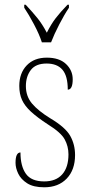

<svg xmlns="http://www.w3.org/2000/svg" viewBox="-20 -786 382 816"><path d="M168 10Q122 10 95.5 -7Q69 -24 57.5 -48Q46 -72 46 -94Q46 -138 67 -138Q67 -80 90 -47.5Q113 -15 168 -15Q218 -15 244.5 -45Q271 -75 271 -130Q271 -164 255 -193.5Q239 -223 184 -257Q138 -287 111.5 -311.5Q85 -336 73.5 -361.5Q62 -387 62 -421Q62 -475 93.5 -508Q125 -541 179 -541Q232 -541 260.5 -514Q289 -487 289 -449Q289 -405 268 -405Q268 -463 245.5 -489.5Q223 -516 178 -516Q132 -516 111 -488.5Q90 -461 90 -420Q90 -377 116 -346Q142 -315 194 -283Q258 -245 278.5 -208.5Q299 -172 299 -127Q299 -64 263.5 -27Q228 10 168 10ZM158 -606Q147 -640 124.5 -682.5Q102 -725 83 -753V-766H89Q119 -734 139.5 -708.5Q160 -683 179 -647Q197 -683 216.5 -708.5Q236 -734 267 -766H273V-753Q254 -725 232 -682.5Q210 -640 197 -606Z"/></svg>

Font: Noto Serif Ethiopic Condensed Thin
Style: Regular
Weight: 100
Width: 3
Designer: Monotype Design Team
Foundry: Monotype Imaging Inc.
Version: Version 2.102; ttfautohint (v1.8.4.7-5d5b)